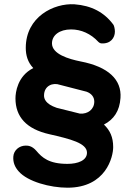

<svg xmlns="http://www.w3.org/2000/svg" viewBox="-20 -734 622 894"><path d="M355 -448C300 -459 222 -482 222 -532C222 -570 257 -597 311 -597C358 -597 403 -577 438 -539C442 -535 448 -532 452 -532C495 -529 515 -558 515 -587C515 -600 511 -615 508 -619C465 -677 406 -708 327 -714C231 -720 100 -656 100 -511C100 -477 109 -444 135 -417C61 -380 52 -303 52 -276C52 -190 103 -133 210 -109C306 -87 385 -68 385 -23C385 13 343 29 294 29C208 29 176 0 149 -32C129 -55 111 -56 100 -56C69 -56 44 -34 42 -5C40 23 50 45 67 64C109 112 214 140 294 140C474 140 507 -4 507 -49C507 -96 492 -127 464 -154C510 -178 537 -217 541 -278C547 -363 485 -423 355 -448ZM185 -289C185 -335 226 -351 259 -339L383 -307C405 -299 419 -283 419 -261C419 -225 389 -202 352 -205L244 -232C191 -250 185 -275 185 -289Z"/></svg>

Font: Hotpoint
Style: Bold
Weight: 700
Designer: Andrew Paglinawan, Luciano Perondi, Riccardo Olocco
Foundry: CAST Cooperativa Anonima Servizi Tipografici
Version: Version 1.000;PS 2.1;hotconv 16.6.51;makeotf.lib2.5.65220